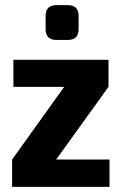

<svg xmlns="http://www.w3.org/2000/svg" viewBox="-20 -725 472 745"><path d="M243 -570H199Q157 -570 157 -612V-664Q157 -705 199 -705H243Q285 -705 285 -664V-612Q285 -570 243 -570ZM405 -106V0H27V-106L229 -388H32V-493H401V-388L198 -106Z"/></svg>

Font: exo2condensed_b
Style: Bold
Weight: 700
Width: 3
Designer: Natanael Gama
Version: Version 1.001;PS 001.001;hotconv 1.0.70;makeotf.lib2.5.58329